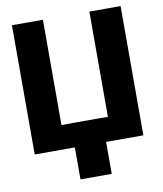

<svg xmlns="http://www.w3.org/2000/svg" viewBox="-95 -788 883 1040"><g transform="rotate(-10 346.5 -267.5)"><path d="M434.6 -131.8H467.8V-710.9H639.6V0H434.6V175.8H262.7V0H42V-710.9H212.4V-131.8H262.7V-132.3H434.6Z"/></g></svg>

Font: Roboto
Style: Regular
Weight: 900
Designer: Google
Version: Version 2.001171; 2014